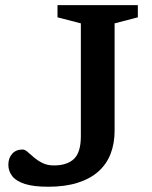

<svg xmlns="http://www.w3.org/2000/svg" viewBox="-20 -718 592 748"><path d="M426.5 -209Q426.5 -159 410.8 -118.5Q395 -78 362.8 -49.5Q330.5 -21 282 -5.8Q233.5 9.5 168 9.5Q110.5 9.5 76.5 -1.5Q42.5 -12.5 27.5 -32Q12.5 -51.5 12.5 -76Q12.5 -102.5 27.5 -119Q42.5 -135.5 68 -135.5Q77 -135.5 87.5 -126.2Q98 -117 112.2 -104.8Q126.5 -92.5 145.5 -83Q164.5 -73.5 190 -73.5Q241.5 -73.5 268.2 -99Q295 -124.5 295 -187.5V-627L204 -650.5V-698H517V-650.5L426.5 -627Z"/></svg>

Font: Newsreader 9pt Medium
Style: Regular
Weight: 500
Designer: Hugues Gentile
Foundry: Production Type
Version: Version 1.003